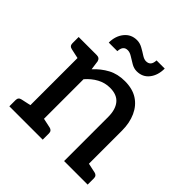

<svg xmlns="http://www.w3.org/2000/svg" viewBox="-190 -855 997 997"><g transform="rotate(45 309.0 -356.0)"><path d="M101 0V-509H161Q182 -509 187 -489L194 -438Q227 -474 267 -495.5Q307 -517 360 -517Q416 -517 453.5 -493Q491 -469 511 -425Q531 -381 531 -324V0H430V-324Q430 -378 405.5 -408Q381 -438 330 -438Q293 -438 260.5 -420.5Q228 -403 201 -372V0ZM28 0V-46Q28 -56 33 -62Q38 -68 48 -70L117 -85L129 0ZM172 0 184 -85 254 -70Q263 -68 268 -62Q273 -56 273 -46V0ZM502 0 514 -85 584 -70Q593 -68 598 -62Q603 -56 603 -46V0ZM129 -509 117 -424 48 -439Q38 -441 33 -447Q28 -453 28 -463V-509ZM364 -667Q381 -667 390 -677Q399 -687 400 -709H460Q460 -660 435 -628Q410 -596 367 -596Q346 -596 326.5 -607.5Q307 -619 289.5 -630Q272 -641 257 -641Q240 -641 231.5 -630.5Q223 -620 222 -599H159Q159 -647 185 -679.5Q211 -712 254 -712Q275 -712 295 -701Q315 -690 332.5 -678.5Q350 -667 364 -667Z"/></g></svg>

Font: Aleo Medium
Style: Regular
Weight: 500
Designer: Alessio Laiso
Foundry: Alessio Laiso
Version: Version 2.001;gftools[0.9.29]